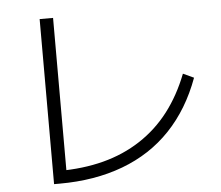

<svg xmlns="http://www.w3.org/2000/svg" viewBox="-52 -821 984 855"><g transform="rotate(-5 440.0 -393.0)"><path d="M155.6 -24.4V-762.2H215.6V-41.1L180 -81.1Q290 -81.1 381.7 -105Q473.3 -128.9 548.3 -177.8Q623.3 -226.7 678.3 -298.3Q733.3 -370 770 -464.4L817.8 -442.2Q767.8 -305.6 678.9 -212.2Q590 -118.9 463.9 -71.7Q337.8 -24.4 180 -24.4Z"/></g></svg>

Font: Paperlogy 3 Light
Style: Regular
Weight: 300
Designer: redesigned by Lee Juim, glyphs from Gmarket Sans & Montserrat
Foundry: PT&
Version: Version 1.001